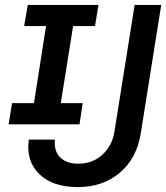

<svg xmlns="http://www.w3.org/2000/svg" viewBox="-20 -750 675 780"><path d="M15 -245 29 -331H118L167 -644H78L93 -730H380L366 -644H277L227 -331H316L303 -245ZM296 10Q193 10 139 -43.5Q85 -97 97 -183H203Q199 -135 225 -110Q251 -85 298 -85Q356 -85 396 -121.5Q436 -158 445 -216L527 -730H635L552 -209Q536 -107 467 -48.5Q398 10 296 10Z"/></svg>

Font: JetBrains Mono NL SemiBold
Style: Italic
Weight: 600
Italic angle: -9°
Monospace: yes
Designer: Philipp Nurullin, Konstantin Bulenkov
Foundry: JetBrains
Version: Version 2.305; ttfautohint (v1.8.4.7-5d5b)